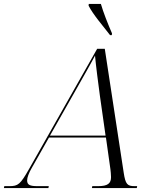

<svg xmlns="http://www.w3.org/2000/svg" viewBox="-82 -964 778 984"><path d="M482 -784H491L492 -793C471 -841 447 -902 435 -944H373L372 -935C394 -891 444 -833 482 -784ZM-62 0H166L168 -10H110C70 -10 57 -17 57 -40C57 -54 66 -78 80 -102L169 -259H461L484 -96C485 -88 487 -69 487 -56C487 -24 470 -10 421 -10H391L389 0H619L621 -10H608C571 -10 561 -19 552 -79L455 -714H416L67 -98C22 -19 11 -10 -34 -10H-60ZM300 -491C344 -569 381 -633 405 -679C409 -632 422 -532 430 -473L459 -269H174Z"/></svg>

Font: Noto Serif Display Light
Style: Italic
Weight: 300
Italic angle: -12°
Designer: Monotype Design Team
Foundry: Monotype Imaging Inc.
Version: Version 2.009